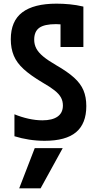

<svg xmlns="http://www.w3.org/2000/svg" viewBox="-20 -760 540 1050"><path d="M202 270H85L170 50H323ZM224 10Q181 10 139 3.5Q97 -3 59 -15V-135Q95 -120 135 -111Q175 -102 212 -102Q266 -102 295 -122.5Q324 -143 324 -183Q324 -207 313.5 -226.5Q303 -246 278.5 -265.5Q254 -285 212 -309Q148 -347 110 -381.5Q72 -416 55.5 -455.5Q39 -495 39 -545Q39 -645 102 -692.5Q165 -740 289 -740Q324 -740 361 -736.5Q398 -733 436 -724V-503H311V-676L356 -622Q338 -625 320 -626.5Q302 -628 286 -628Q223 -628 195 -608Q167 -588 167 -543Q167 -517 178.5 -495Q190 -473 216.5 -451Q243 -429 288 -403Q349 -368 385 -335.5Q421 -303 436.5 -266Q452 -229 452 -180Q452 -84 396 -37Q340 10 224 10Z"/></svg>

Font: M PLUS 1 Code SemiBold
Style: Regular
Weight: 600
Designer: Coji Morishita
Foundry: UNDERFOREST DESIGN
Version: Version 1.005